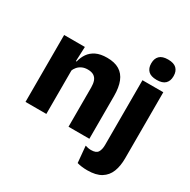

<svg xmlns="http://www.w3.org/2000/svg" viewBox="-189 -864 1207 1221"><g transform="rotate(30 415.0 -253.0)"><path d="M366.8 0V-288.8Q366.8 -315.9 359.9 -335.6Q352.9 -355.4 336.4 -366Q319.9 -376.7 291.5 -376.7Q267.9 -376.7 249.9 -368.2Q231.9 -359.8 219.8 -345.6Q207.7 -331.4 201.4 -313.5L177.8 -385H204Q211.8 -418.5 230.1 -445.1Q248.4 -471.7 280.3 -487.4Q312.3 -503.1 361.4 -503.1Q416.4 -503.1 451.4 -481.9Q486.4 -460.7 503.1 -418.7Q519.9 -376.6 519.9 -313.3V0ZM50.9 0V-491.4H203.2L198.1 -368.6L203.9 -354.2V0ZM626.1 -82.2V-491.4H779.1V-82.2ZM702.6 -538Q660 -538 640.4 -557.6Q620.7 -577.3 620.7 -610.9V-614.3Q620.7 -648 640.4 -667.6Q660 -687.2 702.6 -687.2Q744.9 -687.2 764.7 -667.6Q784.5 -648 784.5 -614.3V-610.9Q784.5 -576.8 764.7 -557.4Q744.9 -538 702.6 -538ZM607.8 180.4Q585.6 180.4 566.2 177.8Q546.8 175.1 532.6 170.8L521.4 49.5Q531.6 52.9 542.4 54.9Q553.2 56.9 564.5 56.9Q601.6 56.9 613.8 37.3Q626.1 17.8 626.1 -16.3V-111.3H779.1V-6.1Q779.1 50.3 762.8 92.1Q746.5 133.9 709.1 157.2Q671.7 180.4 607.8 180.4Z"/></g></svg>

Font: Anek Latin Medium
Style: Regular
Weight: 500
Designer: Yesha Goshar
Foundry: Ek Type
Version: Version 1.003